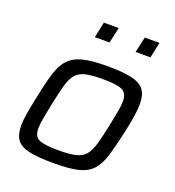

<svg xmlns="http://www.w3.org/2000/svg" viewBox="-131 -811 838 921"><g transform="rotate(20 288.5 -350.0)"><path d="M247 8Q166 8 120.5 -2Q75 -12 56.5 -37.5Q38 -63 38 -109Q38 -136 44 -171.5Q50 -207 60 -255Q76 -335 91.5 -386.5Q107 -438 133.5 -466.5Q160 -495 206 -506.5Q252 -518 330 -518Q410 -518 455 -507.5Q500 -497 519 -471.5Q538 -446 538 -400Q538 -373 532.5 -337.5Q527 -302 517 -255Q499 -174 483.5 -122.5Q468 -71 442 -42.5Q416 -14 370.5 -3Q325 8 247 8ZM247 -58Q302 -58 333.5 -65.5Q365 -73 382.5 -93Q400 -113 411.5 -152Q423 -191 436 -255Q445 -299 451 -331Q457 -363 457 -385Q457 -426 429.5 -439Q402 -452 330 -452Q275 -452 243 -444.5Q211 -437 193.5 -416.5Q176 -396 165 -357Q154 -318 141 -255Q132 -210 126 -178Q120 -146 120 -124Q120 -83 147 -70.5Q174 -58 247 -58ZM433 -628 451 -708H526L509 -628ZM225 -628 242 -708H318L300 -628Z"/></g></svg>

Font: Saira
Style: Italic
Weight: 400
Italic angle: -12°
Designer: Hector Gatti with collaboration of the Omnibus-Type team
Foundry: Omnibus-Type
Version: Version 1.100; ttfautohint (v1.8.3)